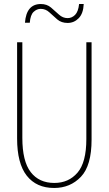

<svg xmlns="http://www.w3.org/2000/svg" viewBox="-20 -924 540 954"><path d="M128 -811Q131 -850 147 -865Q163 -880 182 -880Q207 -880 225.5 -862.5Q244 -845 264.5 -827.5Q285 -810 316 -810Q348 -810 371 -833.5Q394 -857 396 -904H373Q369 -866 353 -850Q337 -834 316 -834Q292 -834 273 -851.5Q254 -869 233.5 -886.5Q213 -904 183 -904Q111 -904 104 -811ZM435 -230V-714H409V-233Q409 -117 365 -66Q321 -15 250 -15Q174 -15 132.5 -69Q91 -123 91 -239V-714H65V-236Q65 -112 113 -51Q161 10 249 10Q329 10 382 -45.5Q435 -101 435 -230Z"/></svg>

Font: Noto Sans Mono UI Condensed Thin
Style: Regular
Weight: 250
Width: 3
Designer: Monotype Design team
Foundry: Monotype Imaging Inc.
Version: 1.000